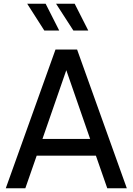

<svg xmlns="http://www.w3.org/2000/svg" viewBox="-20 -1011 712 1031"><path d="M278 -745H394L661 0H556L495 -175H177L116 0H11ZM464 -265 336 -634 208 -265ZM281 -991H381L454 -847H374ZM225 -991 298 -847H218L126 -991Z"/></svg>

Font: Evergrow Sans 
Style: Medium
Weight: 500
Foundry: 10Web
Version: Version 1.000